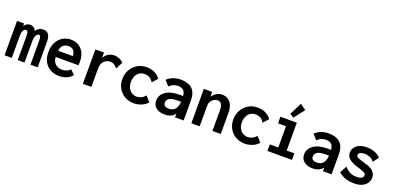

<svg xmlns="http://www.w3.org/2000/svg" viewBox="2 -1568 4996 2439"><g transform="rotate(20 2500.0 -348.5)"><path d="M30 0V-465H125V-431Q142 -455 163 -465.5Q184 -476 206 -476Q231 -476 252.5 -463Q274 -450 285 -420Q316 -476 383 -476Q434 -476 456.5 -440.5Q479 -405 478 -343V0H380V-319Q380 -364 373 -379.5Q366 -395 352 -395Q332 -395 316 -368.5Q300 -342 300 -298V0H208V-316Q208 -364 201 -380Q194 -396 175 -396Q157 -396 142.5 -372.5Q128 -349 128 -304V0Z M771 11Q704 11 651.5 -17Q599 -45 569 -99Q539 -153 539 -229Q539 -307 568.5 -362Q598 -417 647.5 -446.5Q697 -476 758 -476Q812 -476 857.5 -451Q903 -426 930.5 -375.5Q958 -325 958 -250Q958 -240 957.5 -226Q957 -212 956 -202H648Q650 -158 669 -130.5Q688 -103 716 -90Q744 -77 776 -77Q807 -77 835 -87Q863 -97 887 -121L945 -65Q911 -25 867 -7Q823 11 771 11ZM650 -287H848Q848 -336 823 -362Q798 -388 753 -388Q714 -388 685 -363.5Q656 -339 650 -287Z M1089 0V-465H1206L1205 -390Q1224 -430 1261 -453Q1298 -476 1339 -476Q1417 -476 1468 -423L1420 -327Q1399 -352 1376.5 -367.5Q1354 -383 1324 -383Q1276 -383 1240 -350Q1204 -317 1204 -244V0Z M1778 12Q1710 12 1656 -19Q1602 -50 1570.5 -104.5Q1539 -159 1539 -229Q1539 -298 1570.5 -354Q1602 -410 1656 -443Q1710 -476 1779 -476Q1843 -476 1891 -452Q1939 -428 1967 -386L1903 -316Q1879 -356 1850.5 -370.5Q1822 -385 1780 -385Q1747 -385 1718 -367Q1689 -349 1671.5 -314Q1654 -279 1654 -229Q1654 -184 1672 -150.5Q1690 -117 1719.5 -98.5Q1749 -80 1783 -80Q1814 -80 1844 -93Q1874 -106 1900 -138L1963 -66Q1926 -25 1877 -6.5Q1828 12 1778 12Z M2198 12Q2121 12 2078.5 -24Q2036 -60 2036 -119Q2036 -193 2102.5 -241.5Q2169 -290 2296 -290Q2303 -290 2314.5 -290Q2326 -290 2339 -289Q2332 -347 2306 -367.5Q2280 -388 2236 -388Q2204 -388 2176 -377.5Q2148 -367 2120 -339L2058 -407Q2098 -444 2145 -460Q2192 -476 2241 -476Q2299 -476 2347 -457.5Q2395 -439 2423 -393.5Q2451 -348 2451 -268V0H2334V-50Q2308 -15 2274 -1.5Q2240 12 2198 12ZM2149 -133Q2149 -101 2169.5 -88.5Q2190 -76 2220 -76Q2274 -76 2304 -108.5Q2334 -141 2340 -211Q2327 -211 2315 -211.5Q2303 -212 2294 -212Q2214 -212 2181.5 -190Q2149 -168 2149 -133Z M2555 0V-465H2668V-401Q2693 -435 2726 -455.5Q2759 -476 2802 -476Q2842 -476 2876.5 -456.5Q2911 -437 2932 -394Q2953 -351 2953 -281V0H2840V-279Q2840 -336 2822 -362.5Q2804 -389 2772 -389Q2747 -389 2723 -375.5Q2699 -362 2683.5 -337Q2668 -312 2668 -277V0Z M3278 12Q3210 12 3156 -19Q3102 -50 3070.5 -104.5Q3039 -159 3039 -229Q3039 -298 3070.5 -354Q3102 -410 3156 -443Q3210 -476 3279 -476Q3343 -476 3391 -452Q3439 -428 3467 -386L3403 -316Q3379 -356 3350.5 -370.5Q3322 -385 3280 -385Q3247 -385 3218 -367Q3189 -349 3171.5 -314Q3154 -279 3154 -229Q3154 -184 3172 -150.5Q3190 -117 3219.5 -98.5Q3249 -80 3283 -80Q3314 -80 3344 -93Q3374 -106 3400 -138L3463 -66Q3426 -25 3377 -6.5Q3328 12 3278 12Z M3584 0V-89H3698V-376H3590V-465H3812V-89H3916V0ZM3748 -510 3696 -543 3779 -709 3858 -652Z M4198 12Q4121 12 4078.5 -24Q4036 -60 4036 -119Q4036 -193 4102.5 -241.5Q4169 -290 4296 -290Q4303 -290 4314.5 -290Q4326 -290 4339 -289Q4332 -347 4306 -367.5Q4280 -388 4236 -388Q4204 -388 4176 -377.5Q4148 -367 4120 -339L4058 -407Q4098 -444 4145 -460Q4192 -476 4241 -476Q4299 -476 4347 -457.5Q4395 -439 4423 -393.5Q4451 -348 4451 -268V0H4334V-50Q4308 -15 4274 -1.5Q4240 12 4198 12ZM4149 -133Q4149 -101 4169.5 -88.5Q4190 -76 4220 -76Q4274 -76 4304 -108.5Q4334 -141 4340 -211Q4327 -211 4315 -211.5Q4303 -212 4294 -212Q4214 -212 4181.5 -190Q4149 -168 4149 -133Z M4759 11Q4695 11 4641 -6Q4587 -23 4545 -63L4595 -156Q4626 -120 4663 -99Q4700 -78 4761 -78Q4803 -78 4826 -92Q4849 -106 4849 -129Q4849 -152 4823.5 -166Q4798 -180 4740 -197Q4664 -217 4619 -251Q4574 -285 4574 -342Q4574 -399 4623.5 -437.5Q4673 -476 4757 -476Q4872 -476 4944 -405L4888 -327Q4866 -359 4831 -374Q4796 -389 4759 -389Q4725 -389 4700.5 -378Q4676 -367 4676 -344Q4676 -324 4702 -310Q4728 -296 4791 -280Q4875 -259 4913 -224.5Q4951 -190 4951 -136Q4951 -96 4929 -62.5Q4907 -29 4864.5 -9Q4822 11 4759 11Z"/></g></svg>

Font: Inconsolata
Style: Bold
Weight: 700
Monospace: yes
Designer: Raph Levien, Cyreal, Brenton Simpson
Foundry: Raph Levien, Cyreal, Google
Version: Version 3.100; ttfautohint (v1.8.4.7-5d5b)